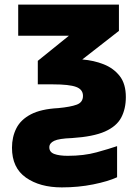

<svg xmlns="http://www.w3.org/2000/svg" viewBox="-20 -573 603 833"><path d="M248 240Q153 240 92.5 197.5Q32 155 32 68Q32 21 51 -16.5Q70 -54 114 -77Q158 -100 233 -104Q286 -109 313 -119Q340 -129 340 -157Q340 -185 310 -196Q280 -207 210 -207H144V-309L279 -418H59V-553H496V-439L337 -315Q387 -311 430 -294Q473 -277 499.5 -243Q526 -209 526 -152Q526 -101 506 -63Q486 -25 435.5 -2.5Q385 20 292 26Q236 28 215 38Q194 48 194 66Q194 87 215.5 95Q237 103 274 103Q344 103 398.5 88Q453 73 488 61V196Q449 214 384.5 227Q320 240 248 240Z"/></svg>

Font: Noto Sans Mono SemiCondensed Black
Style: Regular
Weight: 900
Width: 4
Designer: Monotype Design Team
Foundry: Monotype Imaging Inc.
Version: Version 2.014; ttfautohint (v1.8.4.7-5d5b)